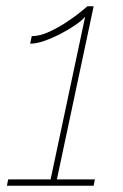

<svg xmlns="http://www.w3.org/2000/svg" viewBox="-20 -591 393 611"><path d="M6 -20H141L251 -538Q241 -526 220 -511.5Q199 -497 173 -483.5Q147 -470 121.5 -461Q96 -452 76 -452L81 -476Q107 -476 137 -490Q167 -504 194 -522Q221 -540 239 -555Q257 -570 258 -571H278L161 -20H282L278 0H2Z"/></svg>

Font: Raleway Thin Thin
Style: Italic
Weight: 250
Italic angle: -12°
Version: Version 4.026